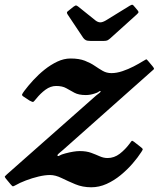

<svg xmlns="http://www.w3.org/2000/svg" viewBox="-71 -781 673 814"><path d="M281.5 -621Q286 -614.5 292.5 -611Q299 -607.5 313 -607.5H368.5Q380 -607.5 385 -610.2Q390 -613 396.5 -618.5L508.5 -719.5Q516.5 -726.5 516.2 -730Q516 -733.5 510.5 -739.5L499 -753Q494.5 -759 491.2 -760.5Q488 -762 479.5 -757L378 -694.5Q363.5 -686 353.8 -686.2Q344 -686.5 333.5 -694.5L262 -752Q255.5 -757 252.2 -757.8Q249 -758.5 240.5 -752.5L220.5 -736.5Q213 -731.5 212.8 -727.8Q212.5 -724 216.5 -718.5ZM32 -395.5Q25 -386 22.8 -381Q20.5 -376 31 -370L54.5 -354.5Q67.5 -347 70.8 -349.5Q74 -352 83 -363Q100.5 -385 122 -400.8Q143.5 -416.5 167 -416.5Q193.5 -416.5 210 -407Q226.5 -397.5 244.5 -387.8Q262.5 -378 293 -378Q311 -378 330.5 -384.5Q342.5 -388 348 -392.5Q353.5 -397 355 -394.5Q357 -391.5 350.5 -387Q344 -382.5 336.5 -376L-41.5 -42Q-48.5 -36 -50.2 -33.5Q-52 -31 -46 -23.5L-25.5 1Q-19 8.5 -16.8 9Q-14.5 9.5 -5.5 4.5Q12.5 -6 38.8 -16Q65 -26 92.2 -32.5Q119.5 -39 141 -39Q164 -39 190.5 -26Q217 -13 248 0Q279 13 316 13Q349 13 380.8 -1.2Q412.5 -15.5 440.5 -38.5Q468.5 -61.5 491 -87.5Q513.5 -113.5 528.5 -137Q535 -146.5 534 -149.2Q533 -152 524.5 -158.5L497 -180Q490 -185.5 487.5 -183.5Q485 -181.5 480 -174Q460.5 -147.5 436.8 -129.2Q413 -111 385 -111Q368.5 -111 352.2 -118.2Q336 -125.5 315.8 -133Q295.5 -140.5 267 -140.5Q243 -140.5 205.5 -130.5Q188.5 -126 182 -121.8Q175.5 -117.5 173 -121Q170.5 -123.5 178.2 -130.2Q186 -137 198 -147L573.5 -480.5Q582 -487 582 -489.8Q582 -492.5 575.5 -500.5L557 -522.5Q551 -530.5 548.2 -529.2Q545.5 -528 536.5 -522.5Q519 -511.5 495.8 -499.5Q472.5 -487.5 447.8 -479.2Q423 -471 402 -471Q381 -471 364.5 -480.5Q348 -490 330.5 -502Q313 -514 288.8 -523.5Q264.5 -533 228 -533Q200 -533 172 -519.8Q144 -506.5 118 -485.8Q92 -465 70 -441Q48 -417 32 -395.5Z"/></svg>

Font: Besley SemiBold
Style: Italic
Weight: 600
Italic angle: -13°
Designer: Owen Earl
Foundry: indestructible type*
Version: Version 2.001